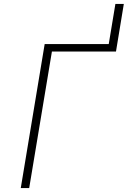

<svg xmlns="http://www.w3.org/2000/svg" viewBox="-20 -960 652 980"><path d="M86 0 208 -735H535L569 -940H612L572 -697H245L129 0Z"/></svg>

Font: Iosevka SS04 XLt Ex
Style: Italic
Weight: 200
Width: 7
Italic angle: -9°
Monospace: yes
Designer: Belleve Invis
Foundry: Belleve Invis
Version: Version 19.0.0; ttfautohint (v1.8.4)